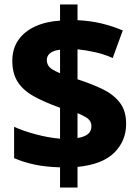

<svg xmlns="http://www.w3.org/2000/svg" viewBox="-20 -779 614 857"><path d="M248 -32Q183 -34 134 -44.5Q85 -55 43 -73V-213Q87 -193 143 -178.5Q199 -164 248 -160V-298Q178 -323 130.5 -349.5Q83 -376 59 -413.5Q35 -451 35 -507Q35 -562 62 -600.5Q89 -639 137 -661Q185 -683 248 -687V-759H326V-689Q385 -686 434.5 -674Q484 -662 528 -643L483 -520Q445 -537 404.5 -546Q364 -555 326 -559V-425Q388 -405 437 -381.5Q486 -358 514.5 -321.5Q543 -285 543 -226Q543 -150 490 -97.5Q437 -45 326 -34V58H248ZM326 -163Q358 -168 373 -181Q388 -194 388 -215Q388 -229 382 -238.5Q376 -248 362 -256.5Q348 -265 326 -274ZM248 -557Q229 -555 216 -549Q203 -543 196 -533.5Q189 -524 189 -511Q189 -498 195 -487.5Q201 -477 214 -469Q227 -461 248 -452Z"/></svg>

Font: Noto Sans Thai ExtraBold
Style: Regular
Weight: 800
Version: Version 2.001